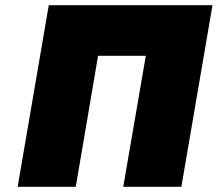

<svg xmlns="http://www.w3.org/2000/svg" viewBox="-20 -720 839 740"><path d="M542 -505 455 0H679L799 -700H168L48 0H272L358 -505Z"/></svg>

Font: Jost Black
Style: Italic
Weight: 900
Italic angle: -5°
Version: Version 3.710